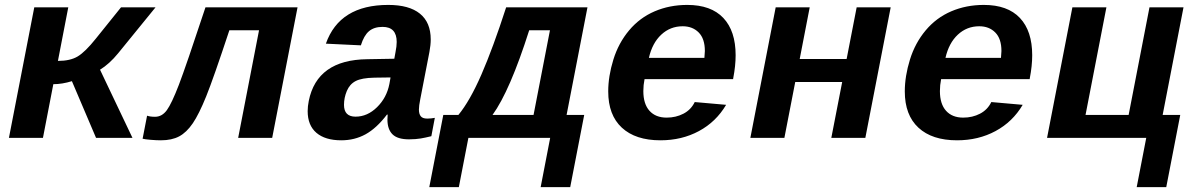

<svg xmlns="http://www.w3.org/2000/svg" viewBox="-20 -558 4841 777"><path d="M118.7 -528.3H256.3L214.4 -311.5Q264.2 -311.5 294.4 -329.6Q324.7 -347.7 367.2 -400.9L469.7 -528.3H609.4L458 -342.3Q422.9 -299.3 384.8 -275.9L516.1 0H368.7L271 -229.5Q231.4 -217.3 195.8 -217.3L153.8 0H16.1Z M943.8 0 1028.3 -435.5H908.2Q843.8 -240.7 814.5 -168.2Q785.2 -95.7 760 -58.8Q734.9 -22 705.1 -6.1Q675.3 9.8 630.9 9.8Q612.8 9.8 589.6 7.8Q566.4 5.9 557.1 3.4L575.2 -89.8Q587.4 -85.4 607.4 -85.4Q635.7 -85.4 655.3 -112.3Q674.8 -139.2 703.9 -214.8Q732.9 -290.5 811.5 -528.3H1184.1L1081.5 0Z M1361.3 9.8Q1295.9 9.8 1260.5 -20.5Q1225.1 -50.8 1225.1 -108.4Q1225.1 -127.4 1229.5 -149.4Q1262.7 -315.9 1466.3 -318.4L1575.7 -320.3L1580.6 -347.2Q1585.4 -370.6 1585.4 -388.2Q1585.4 -449.2 1528.3 -449.2Q1493.7 -449.2 1473.1 -431.6Q1452.6 -414.1 1440.4 -374.5L1298.8 -381.3Q1354 -538.1 1551.3 -538.1Q1635.7 -538.1 1679.4 -502.7Q1723.1 -467.3 1723.1 -398.4Q1723.1 -376 1717.8 -347.7L1680.7 -156.2Q1675.3 -129.4 1675.3 -114.7Q1675.3 -96.7 1682.9 -87.4Q1690.4 -78.1 1709 -78.1Q1724.6 -78.1 1739.7 -81.1L1725.6 -6.8Q1712.9 -3.9 1702.6 -1.5Q1692.4 1 1682.4 2.4Q1672.4 3.9 1661.1 4.9Q1649.9 5.9 1635.3 5.9Q1588.9 5.9 1568.4 -14.4Q1547.9 -34.7 1547.9 -74.2L1548.8 -94.2H1545.9Q1503.9 -39.1 1459.5 -14.6Q1415 9.8 1361.3 9.8ZM1560.5 -244.6 1495.1 -243.7Q1443.8 -242.7 1419.4 -230Q1395 -217.3 1383.5 -189.7Q1372.1 -162.1 1372.1 -133.8Q1372.1 -85.9 1418.9 -85.9Q1466.8 -85.9 1505.9 -124.3Q1544.9 -162.6 1555.7 -217.8Z M2205.6 -435.5H2121.6Q2043.5 -189.9 1973.1 -92.8H2139.2ZM1875.5 0 1836.9 199.2H1717.3L1773.9 -92.8H1835Q1881.3 -148.9 1928.2 -256.3Q1975.1 -363.8 2028.3 -528.3H2357.4L2272.9 -92.8H2344.2L2287.6 199.2H2168L2206.5 0Z M2652.8 9.8Q2551.8 9.8 2496.6 -41.3Q2441.4 -92.3 2441.4 -188Q2441.4 -249.5 2462.2 -316.7Q2482.9 -383.8 2525.9 -435.1Q2568.8 -486.3 2629.4 -512.2Q2689.9 -538.1 2761.2 -538.1Q2857.4 -538.1 2907.2 -485.4Q2957 -432.6 2957 -334.5Q2957 -291.5 2947.3 -241.7L2946.8 -237.8H2588.4Q2583.5 -213.4 2583.5 -189.5Q2583.5 -137.2 2608.4 -109.6Q2633.3 -82 2677.7 -82Q2715.3 -82 2745.8 -97.9Q2776.4 -113.8 2791.5 -145L2918.5 -133.8Q2877.9 -64.9 2808.6 -27.6Q2739.3 9.8 2652.8 9.8ZM2742.7 -451.7Q2692.4 -451.7 2656 -417.7Q2619.6 -383.8 2606 -323.7H2830.6L2832.5 -351.6Q2832.5 -401.4 2807.6 -426.5Q2782.7 -451.7 2742.7 -451.7Z M3584.5 -528.3 3481.9 0H3344.2L3388.2 -226.1H3198.2L3154.3 0H3016.6L3119.1 -528.3H3256.8L3216.3 -319.3H3406.2L3446.8 -528.3Z M3853 9.8Q3752 9.8 3696.8 -41.3Q3641.6 -92.3 3641.6 -188Q3641.6 -249.5 3662.4 -316.7Q3683.1 -383.8 3726.1 -435.1Q3769 -486.3 3829.6 -512.2Q3890.1 -538.1 3961.4 -538.1Q4057.6 -538.1 4107.4 -485.4Q4157.2 -432.6 4157.2 -334.5Q4157.2 -291.5 4147.5 -241.7L4147 -237.8H3788.6Q3783.7 -213.4 3783.7 -189.5Q3783.7 -137.2 3808.6 -109.6Q3833.5 -82 3877.9 -82Q3915.5 -82 3946 -97.9Q3976.6 -113.8 3991.7 -145L4118.7 -133.8Q4078.1 -64.9 4008.8 -27.6Q3939.5 9.8 3853 9.8ZM3942.9 -451.7Q3892.6 -451.7 3856.2 -417.7Q3819.8 -383.8 3806.2 -323.7H4030.8L4032.7 -351.6Q4032.7 -401.4 4007.8 -426.5Q3982.9 -451.7 3942.9 -451.7Z M4217.3 0 4319.8 -528.3H4457.5L4373 -92.8H4547.4L4631.8 -528.3H4769.5L4685.1 -92.8H4756.3L4699.7 199.2H4580.1L4618.7 0Z"/></svg>

Font: Liberation Mono
Style: Bold Italic
Weight: 700
Italic angle: -12°
Monospace: yes
Designer: Steve Matteson
Foundry: Ascender Corporation
Version: Version 2.1.5